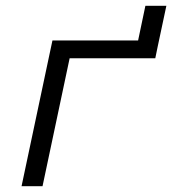

<svg xmlns="http://www.w3.org/2000/svg" viewBox="-20 -639 591 659"><path d="M54 0H126L219 -439H513L521 -478L551 -619H479L454 -500H160L147 -439Z"/></svg>

Font: LT Wave Text Light Italic
Style: Regular
Weight: 300
Designer: Daniel Lyons
Version: Version 2.5 (Glyphs App)